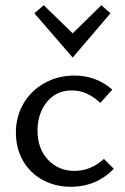

<svg xmlns="http://www.w3.org/2000/svg" viewBox="-20 -711 479 737"><path d="M112 -660 148 -691 259 -583 369 -691 404 -660 259 -490ZM41 -202Q41 -264 70.5 -314Q100 -364 151.5 -392.5Q203 -421 266 -421Q349 -421 411 -367L365 -316Q314 -364 256 -364Q196 -364 160 -319.5Q124 -275 124 -210Q124 -140 164.5 -97.5Q205 -55 266 -55Q328 -55 379 -101L417 -63Q349 6 252 6Q192 6 143.5 -20.5Q95 -47 68 -94.5Q41 -142 41 -202Z"/></svg>

Font: Ysabeau Infant Medium
Style: Regular
Weight: 500
Designer: Christian Thalmann (Catharsis Fonts)
Version: Version 0.003